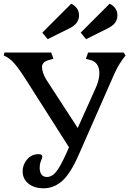

<svg xmlns="http://www.w3.org/2000/svg" viewBox="-55 -1001 697 1035"><path d="M181 14Q129 14 98 -11.5Q67 -37 67 -78Q67 -113 91 -141.5Q115 -170 152 -170Q173 -170 173 -157Q173 -150 166 -134Q159 -118 159 -95Q159 -73 169 -60Q179 -47 197 -47Q226 -47 248.5 -76Q271 -105 301 -171L317 -207L82 -576Q47 -631 21.5 -660Q-4 -689 -35 -702L-31 -718H221L233 -684L211 -678Q170 -668 171.5 -637.5Q173 -607 195 -571L364 -311L461 -527Q487 -586 478.5 -627.5Q470 -669 430 -678L408 -684L420 -718H611L622 -702L608 -684Q590 -659 577.5 -635.5Q565 -612 553 -584L370 -168Q325 -65 280 -25.5Q235 14 181 14ZM409 -790 380 -825 536 -981Q555 -972 566.5 -956Q578 -940 578 -918Q578 -896 565.5 -878.5Q553 -861 522 -846ZM202 -790 173 -825 329 -981Q348 -972 359.5 -956Q371 -940 371 -918Q371 -896 358.5 -878.5Q346 -861 315 -846Z"/></svg>

Font: Gabriela
Style: Regular
Weight: 400
Designer: Eduardo Rodriguez Tunni
Foundry: Eduardo Rodriguez Tunni
Version: Version 2.001;gftools[0.9.26]